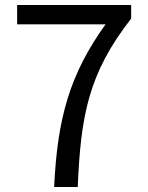

<svg xmlns="http://www.w3.org/2000/svg" viewBox="-20 -753 595 773"><path d="M198 0H293C305 -287 336 -458 508 -678V-733H49V-655H405C261 -455 211 -278 198 0Z"/></svg>

Font: Noto Sans HK
Style: Regular
Weight: 400
Designer: Ryoko NISHIZUKA 西塚涼子 (kana, bopomofo & ideographs); Paul D. Hunt (Latin, Greek & Cyrillic); Sandoll Communications 산돌커뮤니
Foundry: Adobe
Version: Version 2.004;hotconv 1.0.118;makeotfexe 2.5.65603